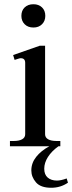

<svg xmlns="http://www.w3.org/2000/svg" viewBox="-20 -691 341 907"><path d="M81 -616Q81 -641 96.5 -656Q112 -671 138 -671Q163 -671 178.5 -656Q194 -641 194 -616Q194 -592 178.5 -576.5Q163 -561 138 -561Q112 -561 96.5 -576.5Q81 -592 81 -616ZM301 172Q266 196 222 196Q172 196 150 170.5Q128 145 128 114Q128 79 151 50Q174 21 213 0H27V-25H46Q70 -25 84.5 -33Q99 -41 99 -57V-394Q99 -416 78 -416Q73 -416 63 -412.5Q53 -409 49 -408L42 -431L168 -475H193V-57Q193 -41 207.5 -33Q222 -25 246 -25H265V0H256Q224 23 206.5 50.5Q189 78 189 106Q189 134 205.5 148Q222 162 249 162Q268 162 295 152Z"/></svg>

Font: TavirajRegular
Style: Regular
Weight: 400
Designer: Katatrad Team
Foundry: CadsonDemak
Version: Version 1.001